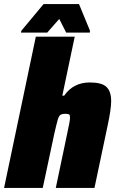

<svg xmlns="http://www.w3.org/2000/svg" viewBox="-30 -923 573 943"><path d="M146 -743H337L276 -453H285Q330 -518 411 -518Q470 -518 493 -496Q516 -474 516 -426Q516 -388 499 -308L434 0H244L299 -262Q314 -329 314 -345Q314 -358 309.5 -361Q305 -364 292 -364Q274 -364 266.5 -358.5Q259 -353 253.5 -334.5Q248 -316 236 -263L180 0H-10ZM73 -763 75 -772 184 -903H358L412 -772L411 -763H295L261 -830L202 -763Z"/></svg>

Font: Saira Semi Condensed Black
Style: Italic
Weight: 900
Width: 4
Italic angle: -12°
Designer: Hector Gatti with collaboration of the Omnibus-Type team
Foundry: Omnibus-Type
Version: Version 1.001; ttfautohint (v1.8)